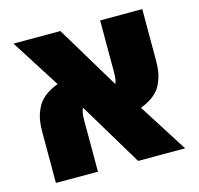

<svg xmlns="http://www.w3.org/2000/svg" viewBox="-95 -733 863 834"><g transform="rotate(-15 336.5 -316.0)"><path d="M56.6 0V-230Q56.6 -259.3 60.5 -282.2Q64.5 -305.2 76.2 -331.1Q99.6 -384.8 174.8 -413.1L35.2 -632.3H246.1L417 -348.1Q420.9 -356.4 422.9 -367.7Q424.8 -379.9 424.8 -400.9V-632.3H614.3V-402.3Q614.3 -372.1 610.6 -349.9Q606.9 -327.6 595.7 -301.8Q573.7 -248.5 498 -219.7L637.7 0H426.3L254.9 -285.2Q251 -278.8 248.5 -267.1Q245.6 -253.4 245.6 -231.4V0Z"/></g></svg>

Font: Open Sans ExtraBold
Style: Regular
Weight: 800
Designer: Monotype Design Team
Foundry: Monotype Imaging Inc.
Version: Version 3.003; ttfautohint (v1.8.4)